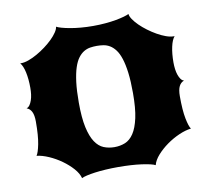

<svg xmlns="http://www.w3.org/2000/svg" viewBox="-80 -803 992 903"><g transform="rotate(-10 416.5 -351.5)"><path d="M47.9 -130.9Q57.1 -143.6 64.9 -182.9Q72.8 -222.2 72.8 -290Q72.8 -320.8 64.5 -337.2Q56.2 -353.5 40.5 -358.9Q49.3 -361.3 55.7 -370.1Q62 -378.9 66.4 -391.6Q70.8 -404.3 72.8 -419.7Q74.7 -435.1 74.7 -451.2Q74.7 -493.2 67.6 -525.6Q60.5 -558.1 47.9 -572.3H51.8Q68.4 -572.3 88.6 -579.6Q108.9 -586.9 129.9 -598.9Q150.9 -610.8 170.9 -625.7Q190.9 -640.6 206.8 -656.2Q222.7 -671.9 232.7 -686.8Q242.7 -701.7 243.7 -712.9Q251.5 -708.5 267.8 -703.9Q284.2 -699.2 306.9 -695.1Q329.6 -690.9 357.7 -688.5Q385.7 -686 416.5 -686Q447.3 -686 475.3 -688.5Q503.4 -690.9 526.1 -695.1Q548.8 -699.2 565.2 -703.9Q581.5 -708.5 589.4 -712.9Q590.3 -701.7 600.3 -686.8Q610.4 -671.9 626.2 -656.2Q642.1 -640.6 662.1 -625.7Q682.1 -610.8 703.1 -598.9Q724.1 -586.9 744.4 -579.6Q764.6 -572.3 781.2 -572.3H785.2Q772.5 -558.1 765.4 -525.6Q758.3 -493.2 758.3 -451.2Q758.3 -435.1 760.3 -419.7Q762.2 -404.3 766.6 -391.6Q771 -378.9 777.3 -370.1Q783.7 -361.3 792.5 -358.9Q776.9 -353.5 768.6 -337.2Q760.3 -320.8 760.3 -290Q760.3 -222.2 768.1 -182.9Q775.9 -143.6 785.2 -130.9Q758.8 -127.9 727.5 -114.3Q696.3 -100.6 668.2 -80.6Q640.1 -60.5 619.1 -36.9Q598.1 -13.2 592.3 9.8Q584.5 5.4 567.6 1.5Q550.8 -2.4 527.6 -5.6Q504.4 -8.8 475.8 -10.5Q447.3 -12.2 416.5 -12.2Q385.7 -12.2 357.2 -10.5Q328.6 -8.8 305.4 -5.6Q282.2 -2.4 265.4 1.5Q248.5 5.4 240.7 9.8Q234.9 -13.2 213.9 -36.9Q192.9 -60.5 164.8 -80.6Q136.7 -100.6 105.5 -114.3Q74.2 -127.9 47.9 -130.9ZM416.5 -107.4Q443.8 -107.4 467.5 -116.9Q491.2 -126.5 508.5 -152.6Q525.9 -178.7 535.9 -224.4Q545.9 -270 545.9 -342.8Q545.9 -399.9 540.8 -440.4Q535.6 -481 526.6 -508.5Q517.6 -536.1 505.1 -552.5Q492.7 -568.8 478.3 -577.4Q463.9 -585.9 448.2 -588.4Q432.6 -590.8 416.5 -590.8Q400.4 -590.8 384.8 -588.4Q369.1 -585.9 354.7 -577.4Q340.3 -568.8 327.9 -552.5Q315.4 -536.1 306.4 -508.5Q297.4 -481 292.2 -440.4Q287.1 -399.9 287.1 -342.8Q287.1 -270 297.1 -224.4Q307.1 -178.7 324.5 -152.6Q341.8 -126.5 365.5 -116.9Q389.2 -107.4 416.5 -107.4Z"/></g></svg>

Font: Arbutus
Style: Regular
Weight: 400
Designer: Karolina Lach
Foundry: Sorkin Type Co.
Version: Version 1.003